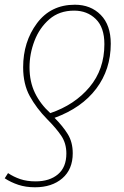

<svg xmlns="http://www.w3.org/2000/svg" viewBox="-42 -558 524 813"><path d="M275 -538Q173 -538 114.5 -459.5Q56 -381 56 -273Q56 -202 84 -151Q112 -100 158 -53Q196 -15 217.5 17Q239 49 239 92Q239 150 203.5 180Q168 210 109 210Q72 210 44 200.5Q16 191 -8 175L-22 197Q4 214 35.5 224.5Q67 235 106 235Q178 235 222 197Q266 159 266 91Q266 44 245 10Q224 -24 189 -59Q304 -101 365.5 -182.5Q427 -264 427 -373Q427 -452 384.5 -495Q342 -538 275 -538ZM272 -513Q327 -513 363.5 -477.5Q400 -442 400 -371Q400 -264 337 -189Q274 -114 171 -79Q129 -117 106 -164.5Q83 -212 83 -273Q83 -330 104 -385Q125 -440 167 -476.5Q209 -513 272 -513Z"/></svg>

Font: Noto Sans UI SemiCondensed Thin
Style: Italic
Weight: 250
Width: 4
Italic angle: -12°
Designer: Monotype Design Team
Foundry: Monotype Imaging Inc.
Version: Version 1.901